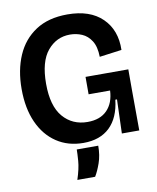

<svg xmlns="http://www.w3.org/2000/svg" viewBox="-94 -747 835 1021"><g transform="rotate(-10 323.0 -236.0)"><path d="M307 14Q224 14 162 -27.5Q100 -69 66 -145Q32 -221 32 -325Q32 -427 66 -505.5Q100 -584 168.5 -629Q237 -674 340 -674Q462 -674 528 -609.5Q594 -545 591 -438L471 -422Q470 -477 450 -508.5Q430 -540 399.5 -553Q369 -566 335 -566Q262 -566 213.5 -508Q165 -450 165 -330Q165 -210 215.5 -151Q266 -92 348 -92Q416 -92 453.5 -130.5Q491 -169 494 -236H378V-330H609V-216L610 0H516L522 -183H513Q502 -87 449.5 -36.5Q397 14 307 14ZM240 202Q259 144 262 103.5Q265 63 265 42H381Q381 94 366.5 135Q352 176 336 202Z"/></g></svg>

Font: Bricolage Grotesque 48pt SemiBold
Style: Regular
Weight: 600
Designer: Mathieu Triay
Foundry: Atelier Triay
Version: Version 1.000; ttfautohint (v1.8.4.7-5d5b);gftools[0.9.32]